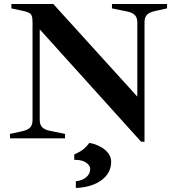

<svg xmlns="http://www.w3.org/2000/svg" viewBox="-20 -693 872 962"><path d="M179 -546V-92Q179 -68 192 -55Q205 -42 233 -37L306 -22V0H30V-22L89 -35Q118 -41 130.5 -53.5Q143 -66 143 -92V-581Q143 -603 139 -613.5Q135 -624 124 -629.5Q113 -635 88 -640L37 -651V-673H247L668 -209V-581Q668 -605 655 -618Q642 -631 614 -636L541 -651V-673H817V-651L758 -638Q730 -632 717 -619.5Q704 -607 704 -581V17H687ZM360 215Q392 212 412 195Q432 178 432 154Q432 137 413 123Q394 109 362 108H352V81Q379 69 395.5 56.5Q412 44 428 23Q476 32 506.5 58Q537 84 537 118Q537 173 489.5 209Q442 245 360 249Z"/></svg>

Font: Ibarra Real Nova
Style: Bold
Weight: 700
Designer: Jose Maria Ribagorda & Octavio Pardo
Foundry: Jose Maria Ribagorda
Version: Version 1.014